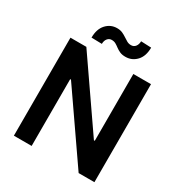

<svg xmlns="http://www.w3.org/2000/svg" viewBox="-211 -1084 1163 1234"><g transform="rotate(30 370.5 -467.0)"><path d="M669.4 -727.3V0H552.2L209.5 -495.4H203.5V0H71.7V-727.3H189.6L532 -231.5H538.4V-727.3ZM266.3 -793.7 188.6 -795.5Q188.6 -858.7 221.2 -894.5Q253.9 -930.4 301.8 -930.4Q324.9 -930.4 342 -922.8Q359 -915.1 373.4 -905.2Q387.8 -895.2 401.6 -887.6Q415.5 -880 432.2 -880Q452.4 -880 464.3 -895.2Q476.2 -910.5 476.6 -934.3L552.9 -931.1Q552.6 -867.5 519.9 -832.6Q487.2 -797.6 439.6 -797.2Q414.1 -796.9 396.7 -804.7Q379.3 -812.5 366.3 -822.4Q353.3 -832.4 340.2 -840Q327.1 -847.7 309.3 -847.7Q290.5 -847.7 278.4 -832.7Q266.3 -817.8 266.3 -793.7Z"/></g></svg>

Font: InterMG SemiBold
Style: Regular
Weight: 600
Designer: Rasmus Andersson
Foundry: rsms
Version: Version 3.019;December 26, 2023;FontCreator 15.0.0.2955 64-b